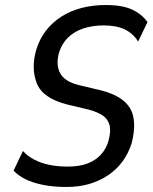

<svg xmlns="http://www.w3.org/2000/svg" viewBox="-20 -734 607 763"><path d="M243 9Q194 9 152.5 1Q111 -7 81 -22Q51 -37 34 -56L71 -134Q89 -114 116.5 -99.5Q144 -85 178 -78.5Q212 -72 249 -72Q295 -72 327 -84Q359 -96 380.5 -119Q402 -142 411 -174Q422 -214 415 -238Q408 -262 387.5 -275.5Q367 -289 334 -298L246 -319Q149 -344 126 -403.5Q103 -463 124 -536Q137 -579 162.5 -612Q188 -645 224 -668Q260 -691 304.5 -702.5Q349 -714 400 -714Q467 -714 506 -695.5Q545 -677 566 -646L529 -569Q508 -602 475 -617.5Q442 -633 392 -633Q348 -633 311.5 -621Q275 -609 250.5 -585Q226 -561 215 -526Q201 -478 218.5 -444Q236 -410 293 -396L381 -375Q468 -353 497 -303.5Q526 -254 503 -164Q490 -124 467 -92.5Q444 -61 410 -38Q376 -15 335 -3Q294 9 243 9Z"/></svg>

Font: Nunito Sans 7pt Condensed Medium
Style: Italic
Weight: 500
Width: 3
Italic angle: -9°
Designer: Vernon Adams
Foundry: Vernon Adams
Version: Version 3.101;gftools[0.9.27]